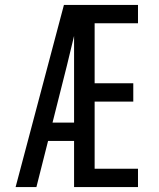

<svg xmlns="http://www.w3.org/2000/svg" viewBox="-20 -755 640 775"><path d="M43 0 238 -735H537V-661H362V-419H518V-345H362V-74H537V0H279V-186H174L127 0ZM279 -260V-610Q272 -580 264.5 -550Q257 -520 250 -490L192 -260Z"/></svg>

Font: Iosevka Custom Extended
Style: Regular
Weight: 400
Width: 7
Monospace: yes
Designer: Belleve Invis
Foundry: Belleve Invis
Version: Version 11.2.4; ttfautohint (v1.8.4)